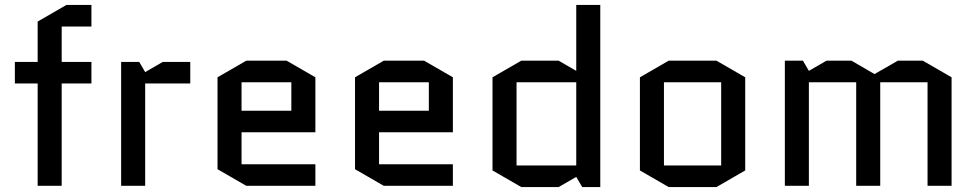

<svg xmlns="http://www.w3.org/2000/svg" viewBox="-20 -750 3941 775"><path d="M40 -413V-500H132V-663L248 -730H349V-643H229V-500H349V-413H229V0H132V-413Z M748 -413H566V0H469V-500H542L566 -459L637 -500H748Z M1253 -87V0H974L858 -67V-438L974 -505H1137L1253 -438V-216H955V-87ZM955 -418V-303H1156V-418Z M1808 -87V0H1529L1413 -67V-438L1529 -505H1692L1808 -438V-216H1510V-87ZM1510 -418V-303H1711V-418Z M2084 -505H2235L2306 -464V-730H2403V5H2330L2306 -36L2235 5H2084L1968 -62V-438ZM2306 -82V-418H2065V-82Z M2988 -62 2872 5H2679L2563 -62V-438L2679 -505H2872L2988 -438ZM2660 -418V-82H2891V-418Z M3821 -438V0H3724V-418H3533V0H3436V-418H3245V0H3148V-505H3221L3245 -464L3316 -505H3417L3510 -451L3604 -505H3705Z"/></svg>

Font: Quantico
Style: Regular
Weight: 400
Designer: Matt Desmond
Foundry: MADtype
Version: Version 2.002